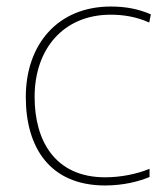

<svg xmlns="http://www.w3.org/2000/svg" viewBox="-20 -558 512 588"><path d="M302 10C357 10 405 -2 438 -16V-41C399 -25 350 -15 302 -15C150 -15 86 -125 86 -261C86 -409 175 -513 319 -513C357 -513 397 -507 437 -489L442 -514C405 -530 367 -538 319 -538C157 -538 59 -422 59 -261C59 -106 133 10 302 10Z"/></svg>

Font: Noto Sans Lao UI Thin
Style: Regular
Weight: 100
Designer: Monotype Design Team
Foundry: Monotype Imaging Inc.
Version: Version 2.000